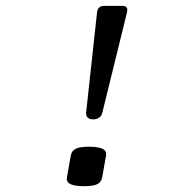

<svg xmlns="http://www.w3.org/2000/svg" viewBox="-20 -640 640 665"><path d="M420.9 -605.5Q420.9 -601.1 419.4 -595.2L334.5 -250Q332 -238.8 323.7 -232.7Q315.4 -226.6 302.7 -226.6Q290 -226.6 283.7 -232.7Q277.3 -238.8 278.3 -250L315.9 -595.2Q317.9 -619.6 340.3 -619.6H403.8Q420.9 -619.6 420.9 -605.5ZM347.2 -101.1 334 -25.9Q331.1 -9.3 317.1 -2.2Q303.2 4.9 271.5 4.9Q238.8 4.9 223.9 -2.4Q209 -9.8 211.9 -25.9L225.1 -101.1Q228 -117.7 242.2 -124.8Q256.3 -131.8 288.1 -131.8Q320.8 -131.8 335.4 -124.5Q350.1 -117.2 347.2 -101.1Z"/></svg>

Font: Courier Prime
Style: Italic
Weight: 400
Italic angle: -10°
Designer: Alan Dague-Greene
Foundry: Quote-Unquote Apps
Version: Version 3.018